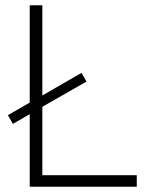

<svg xmlns="http://www.w3.org/2000/svg" viewBox="-20 -710 564 730"><path d="M10 -272 93 -320V-690H141V-347L290 -433L309 -400L141 -304V-44H500V0H93V-276L29 -239Z"/></svg>

Font: Oxanium ExtraLight
Style: Regular
Weight: 200
Designer: Severin Meyer
Version: Version 2.000